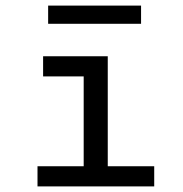

<svg xmlns="http://www.w3.org/2000/svg" viewBox="-20 -666 654 686"><path d="M114 0V-72H279V-393H134V-465H365V-72H531V0ZM484 -581H152V-646H484Z"/></svg>

Font: Intel One Mono
Style: Regular
Weight: 400
Monospace: yes
Designer: Fred Shallcrass
Foundry: Frere-Jones Type LLC
Version: Version 1.400;hotconv 1.1.0;makeotfexe 2.6.0;FJTRelease1.4